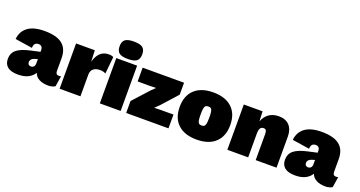

<svg xmlns="http://www.w3.org/2000/svg" viewBox="-41 -1353 3739 1992"><g transform="rotate(20 1828.5 -357.0)"><path d="M597 -127 579 -10Q545 10 505 10Q444 10 403 -11.5Q362 -33 348 -74Q325 -35 280.5 -12.5Q236 10 170 10Q92 10 54 -20.5Q16 -51 16 -109Q16 -172 61 -209.5Q106 -247 211 -270L310 -292V-312Q310 -335 298.5 -348Q287 -361 265 -361Q241 -361 227 -347.5Q213 -334 212 -300L22 -329Q30 -415 94 -462.5Q158 -510 278 -510Q411 -510 474.5 -459Q538 -408 538 -304V-164Q538 -123 572 -123Q589 -123 597 -127ZM310 -164V-212L277 -202Q256 -196 244 -182.5Q232 -169 232 -150Q232 -133 242 -124Q252 -115 267 -115Q286 -115 298 -127.5Q310 -140 310 -164Z M1038 -498 1019 -310Q1010 -317 993 -321.5Q976 -326 956 -326Q910 -326 883.5 -304Q857 -282 857 -240V0H627V-500H834L839 -375Q875 -510 986 -510Q1021 -510 1038 -498Z M1061 -628Q1061 -680 1089.5 -702Q1118 -724 1186 -724Q1254 -724 1282.5 -702Q1311 -680 1311 -628Q1311 -576 1282.5 -554Q1254 -532 1186 -532Q1118 -532 1089.5 -554Q1061 -576 1061 -628ZM1301 0H1071V-500H1301Z M1362 -132 1518 -304 1565 -350 1492 -348H1362V-500H1819V-368L1666 -198L1617 -150L1699 -152H1829V0H1362Z M2420 -250Q2420 -126 2347 -58Q2274 10 2141 10Q2008 10 1935 -58Q1862 -126 1862 -250Q1862 -374 1935 -442Q2008 -510 2141 -510Q2274 -510 2347 -442Q2420 -374 2420 -250ZM2093 -250Q2093 -207 2097 -185Q2101 -163 2111 -154Q2121 -145 2141 -145Q2161 -145 2171 -154Q2181 -163 2185 -185Q2189 -207 2189 -250Q2189 -293 2185 -315Q2181 -337 2171 -346Q2161 -355 2141 -355Q2121 -355 2111 -346Q2101 -337 2097 -315Q2093 -293 2093 -250Z M3022 -342V0H2792V-282Q2792 -315 2784 -327.5Q2776 -340 2757 -340Q2732 -340 2720.5 -321Q2709 -302 2709 -262V0H2479V-500H2686L2691 -391Q2713 -449 2757 -479.5Q2801 -510 2865 -510Q2939 -510 2980.5 -466Q3022 -422 3022 -342Z M3657 -127 3639 -10Q3605 10 3565 10Q3504 10 3463 -11.5Q3422 -33 3408 -74Q3385 -35 3340.5 -12.5Q3296 10 3230 10Q3152 10 3114 -20.5Q3076 -51 3076 -109Q3076 -172 3121 -209.5Q3166 -247 3271 -270L3370 -292V-312Q3370 -335 3358.5 -348Q3347 -361 3325 -361Q3301 -361 3287 -347.5Q3273 -334 3272 -300L3082 -329Q3090 -415 3154 -462.5Q3218 -510 3338 -510Q3471 -510 3534.5 -459Q3598 -408 3598 -304V-164Q3598 -123 3632 -123Q3649 -123 3657 -127ZM3370 -164V-212L3337 -202Q3316 -196 3304 -182.5Q3292 -169 3292 -150Q3292 -133 3302 -124Q3312 -115 3327 -115Q3346 -115 3358 -127.5Q3370 -140 3370 -164Z"/></g></svg>

Font: Work Sans Black
Style: Regular
Weight: 900
Designer: Wei Huang
Foundry: Wei Huang
Version: Version 1.500